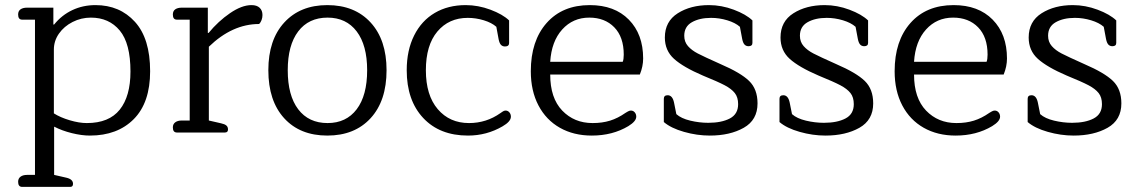

<svg xmlns="http://www.w3.org/2000/svg" viewBox="-20 -519 4455 752"><path d="M51 193Q51 180 60.5 173Q70 166 86 166H117V-442H67Q51 -442 51 -462Q51 -476 60.5 -482.5Q70 -489 86 -489H189V-423H192Q222 -460 263.5 -479.5Q305 -499 354 -499Q449 -499 508.5 -433.5Q568 -368 568 -240Q568 -117 504 -52.5Q440 12 332 12Q300 12 261.5 2.5Q223 -7 192 -23V166L240 177Q266 183 266 201Q266 213 255 213H67Q51 213 51 193ZM491 -239Q491 -349 449 -399.5Q407 -450 336 -450Q298 -450 264.5 -433Q231 -416 211 -387.5Q191 -359 191 -325V-75Q216 -59 253 -48Q290 -37 320 -37Q407 -37 449 -89.5Q491 -142 491 -239Z M657 -20Q657 -33 666.5 -40Q676 -47 692 -47H723V-442H673Q657 -442 657 -462Q657 -476 666.5 -482.5Q676 -489 692 -489H794V-390H797Q835 -436 881 -467.5Q927 -499 965 -499Q986 -499 997 -488.5Q1008 -478 1008 -460Q1008 -450 1004.5 -440.5Q1001 -431 995 -425Q890 -425 798 -336V-47L846 -36Q860 -33 866.5 -27.5Q873 -22 873 -12Q873 0 861 0H673Q657 0 657 -20Z M1031 -244Q1031 -363 1093.5 -431Q1156 -499 1262 -499Q1369 -499 1431.5 -431Q1494 -363 1494 -244Q1494 -124 1431.5 -56Q1369 12 1262 12Q1155 12 1093 -56Q1031 -124 1031 -244ZM1418 -244Q1418 -342 1377 -396Q1336 -450 1263 -450Q1189 -450 1148 -396Q1107 -342 1107 -244Q1107 -145 1148 -91Q1189 -37 1263 -37Q1336 -37 1377 -91Q1418 -145 1418 -244Z M1573 -244Q1573 -322 1602 -380Q1631 -438 1683 -468.5Q1735 -499 1804 -499Q1853 -499 1901 -481Q1949 -463 1974 -439V-350Q1974 -344 1970 -340.5Q1966 -337 1958 -337Q1948 -337 1942 -343.5Q1936 -350 1933 -365L1924 -414Q1906 -430 1875 -439.5Q1844 -449 1812 -449Q1738 -449 1693 -395.5Q1648 -342 1648 -244Q1648 -146 1694.5 -91.5Q1741 -37 1817 -37Q1885 -37 1940 -76Q1942 -77 1948 -81.5Q1954 -86 1960 -86Q1969 -86 1975 -79Q1981 -72 1981 -62Q1981 -43 1948 -24Q1886 12 1813 12Q1702 12 1637.5 -57Q1573 -126 1573 -244Z M2059 -240Q2059 -359 2121 -429Q2183 -499 2290 -499Q2387 -499 2443 -442Q2499 -385 2499 -290Q2499 -259 2486 -227H2135Q2135 -135 2182 -86Q2229 -37 2301 -37Q2339 -37 2369.5 -46.5Q2400 -56 2430 -77Q2432 -78 2438.5 -82Q2445 -86 2451 -86Q2460 -86 2466 -79Q2472 -72 2472 -62Q2472 -44 2441 -25Q2379 12 2298 12Q2227 12 2173 -18.5Q2119 -49 2089 -106Q2059 -163 2059 -240ZM2419 -277Q2423 -286 2423 -305Q2423 -374 2386 -412Q2349 -450 2288 -450Q2224 -450 2182 -403.5Q2140 -357 2135 -277Z M2580 -41V-132Q2580 -146 2595 -146Q2614 -146 2620 -117L2629 -72Q2648 -55 2683.5 -46.5Q2719 -38 2754 -38Q2806 -38 2838.5 -55Q2871 -72 2871 -111Q2871 -138 2858 -154.5Q2845 -171 2818.5 -185Q2792 -199 2733 -223Q2656 -256 2620 -288.5Q2584 -321 2584 -372Q2584 -435 2634.5 -467Q2685 -499 2757 -499Q2806 -499 2854 -481Q2902 -463 2927 -439V-351Q2927 -338 2912 -338Q2902 -338 2896 -344.5Q2890 -351 2887 -366L2878 -414Q2860 -430 2828.5 -439.5Q2797 -449 2765 -449Q2720 -449 2690 -432Q2660 -415 2660 -379Q2660 -355 2674.5 -338.5Q2689 -322 2713 -309.5Q2737 -297 2802 -268Q2881 -234 2914 -202Q2947 -170 2947 -114Q2947 -49 2893 -18.5Q2839 12 2760 12Q2710 12 2659 -2.5Q2608 -17 2580 -41Z M3033 -41V-132Q3033 -146 3048 -146Q3067 -146 3073 -117L3082 -72Q3101 -55 3136.5 -46.5Q3172 -38 3207 -38Q3259 -38 3291.5 -55Q3324 -72 3324 -111Q3324 -138 3311 -154.5Q3298 -171 3271.5 -185Q3245 -199 3186 -223Q3109 -256 3073 -288.5Q3037 -321 3037 -372Q3037 -435 3087.5 -467Q3138 -499 3210 -499Q3259 -499 3307 -481Q3355 -463 3380 -439V-351Q3380 -338 3365 -338Q3355 -338 3349 -344.5Q3343 -351 3340 -366L3331 -414Q3313 -430 3281.5 -439.5Q3250 -449 3218 -449Q3173 -449 3143 -432Q3113 -415 3113 -379Q3113 -355 3127.5 -338.5Q3142 -322 3166 -309.5Q3190 -297 3255 -268Q3334 -234 3367 -202Q3400 -170 3400 -114Q3400 -49 3346 -18.5Q3292 12 3213 12Q3163 12 3112 -2.5Q3061 -17 3033 -41Z M3484 -240Q3484 -359 3546 -429Q3608 -499 3715 -499Q3812 -499 3868 -442Q3924 -385 3924 -290Q3924 -259 3911 -227H3560Q3560 -135 3607 -86Q3654 -37 3726 -37Q3764 -37 3794.5 -46.5Q3825 -56 3855 -77Q3857 -78 3863.5 -82Q3870 -86 3876 -86Q3885 -86 3891 -79Q3897 -72 3897 -62Q3897 -44 3866 -25Q3804 12 3723 12Q3652 12 3598 -18.5Q3544 -49 3514 -106Q3484 -163 3484 -240ZM3844 -277Q3848 -286 3848 -305Q3848 -374 3811 -412Q3774 -450 3713 -450Q3649 -450 3607 -403.5Q3565 -357 3560 -277Z M4005 -41V-132Q4005 -146 4020 -146Q4039 -146 4045 -117L4054 -72Q4073 -55 4108.5 -46.5Q4144 -38 4179 -38Q4231 -38 4263.5 -55Q4296 -72 4296 -111Q4296 -138 4283 -154.5Q4270 -171 4243.5 -185Q4217 -199 4158 -223Q4081 -256 4045 -288.5Q4009 -321 4009 -372Q4009 -435 4059.5 -467Q4110 -499 4182 -499Q4231 -499 4279 -481Q4327 -463 4352 -439V-351Q4352 -338 4337 -338Q4327 -338 4321 -344.5Q4315 -351 4312 -366L4303 -414Q4285 -430 4253.5 -439.5Q4222 -449 4190 -449Q4145 -449 4115 -432Q4085 -415 4085 -379Q4085 -355 4099.5 -338.5Q4114 -322 4138 -309.5Q4162 -297 4227 -268Q4306 -234 4339 -202Q4372 -170 4372 -114Q4372 -49 4318 -18.5Q4264 12 4185 12Q4135 12 4084 -2.5Q4033 -17 4005 -41Z"/></svg>

Font: Maitree
Style: Regular
Weight: 400
Designer: CadsonDemak Team
Foundry: CadsonDemak
Version: Version 1.000